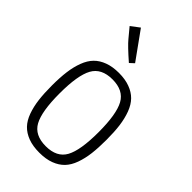

<svg xmlns="http://www.w3.org/2000/svg" viewBox="-269 -995 1090 1090"><g transform="rotate(45 275.5 -450.0)"><path d="M301.3 -738.8 275.4 -714.8Q201.2 -779.8 178.2 -808.1L129.9 -866.2L181.6 -905.3ZM494.1 -316.4Q494.1 -252.4 488.3 -204.6Q482.4 -156.7 467.8 -116Q453.1 -75.2 428.5 -49.6Q403.8 -23.9 365.7 -9.5Q327.6 4.9 275.4 4.9Q223.1 4.9 185.1 -9.5Q147 -23.9 122.3 -49.6Q97.7 -75.2 83 -116Q68.4 -156.7 62.5 -204.6Q56.6 -252.4 56.6 -316.4Q56.6 -379.9 63 -428Q69.3 -476.1 84.5 -516.4Q99.6 -556.6 124.5 -582Q149.4 -607.4 187.3 -621.3Q225.1 -635.3 275.4 -635.3Q325.7 -635.3 363.5 -621.3Q401.4 -607.4 426.3 -582Q451.2 -556.6 466.3 -516.4Q481.4 -476.1 487.8 -428Q494.1 -379.9 494.1 -316.4ZM431.6 -314.9Q431.6 -460 397.7 -521.7Q363.8 -583.5 275.4 -583.5Q187 -583.5 153.1 -521.7Q119.1 -460 119.1 -314.9Q119.1 -170.4 152.8 -108.6Q186.5 -46.9 275.4 -46.9Q364.3 -46.9 397.9 -108.6Q431.6 -170.4 431.6 -314.9Z"/></g></svg>

Font: Anaheim
Style: Regular
Weight: 400
Designer: vernon adams
Foundry: vernon adams
Version: Version 1.002; ttfautohint (v0.93.5-3d13) -l 8 -r 50 -G 200 